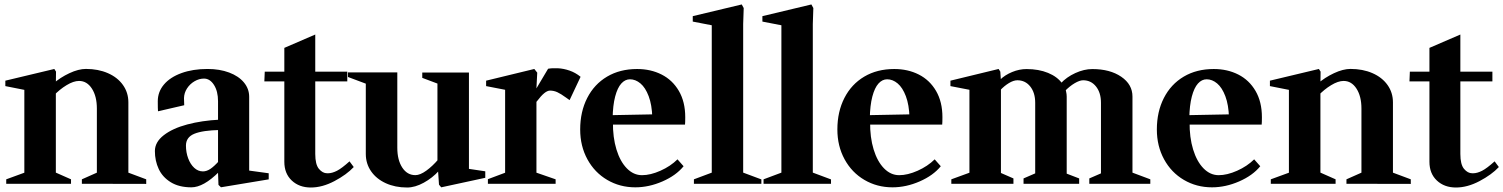

<svg xmlns="http://www.w3.org/2000/svg" viewBox="-20 -826 6757 863"><path d="M8 -20 102.2 -54.4 89.4 -37.4V-434.2L108 -418.4L4 -439V-463.4L224.2 -516L231.8 -504L231 -445.4L218.4 -449.4Q250.8 -477.8 291.9 -497Q333 -516.2 366.2 -516.2Q421.4 -516.2 464.9 -497.2Q508.4 -478.2 532.7 -443.9Q557 -409.6 557 -366V-36.8L547.2 -53.6L637.2 -20V0.6L348 0V-20L430 -56.4L415.4 -35V-338Q415.4 -393.2 393.1 -427.7Q370.8 -462.2 335.2 -462.2Q310.6 -462.2 279.1 -443.1Q247.6 -424 220.2 -395L231 -422.6V-35L218.2 -55.8L299.2 -20V0H8Z M676.2 -147Q676.2 -187.2 715.9 -218.1Q755.6 -249 821.6 -266.6Q887.6 -284.2 967.6 -288.2L960 -279.8V-371Q960 -415.8 941.8 -444.3Q923.6 -472.8 896.8 -472.8Q875 -472.8 854.3 -460.7Q833.6 -448.6 820.6 -428.5Q807.6 -408.4 807 -385Q807.4 -366.4 808 -353L690.2 -325.8Q689.2 -336.6 689.2 -371Q689.2 -413.4 717 -446.2Q744.8 -479 795.7 -497.5Q846.6 -516 913 -516Q967.2 -516 1009.9 -500Q1052.6 -484 1076.3 -455.5Q1100 -427 1100 -391V-51.2L1091.6 -60.4L1187.8 -47.2V-19.8L973.2 15.8L962 5L959.6 -58L964.6 -53.8Q894.8 16 840.2 16Q784.8 16 747.7 -6.8Q710.6 -29.6 693.4 -66.4Q676.2 -103.2 676.2 -147ZM965.2 -103.4 960 -89.4V-255.6L969.6 -241.8Q891 -240.2 853.4 -224.7Q815.8 -209.2 815.8 -171.6Q815.8 -141.2 825.7 -114.5Q835.6 -87.8 852.9 -71.7Q870.2 -55.6 892.2 -55.6Q908.6 -55.6 925.4 -66.7Q942.2 -77.8 965.2 -103.4Z M1258 -99V-468.6L1266.8 -460.2H1168.2L1170 -503.8H1266.8L1258 -495.4V-610.8L1397 -670.8V-495.4L1388.6 -503.8H1541V-460.2H1388.6L1397 -468.6V-134Q1397 -86.8 1413.5 -67Q1430 -47.2 1450.2 -47.2H1455.2Q1473 -47.4 1494.6 -58.4Q1516.2 -69.4 1551 -100.8L1570 -75.2Q1538 -41 1483.4 -12.1Q1428.8 16.8 1377.2 16.8Q1324.8 16.8 1291.4 -14.6Q1258 -46 1258 -99Z M1624.2 -134V-458.4L1632.2 -447L1544 -480V-500.6H1765.8V-162Q1765.8 -107 1788 -72.9Q1810.2 -38.8 1847 -38.8Q1868.2 -38.8 1896.1 -58.9Q1924 -79 1950.4 -110L1946.2 -97V-458.4L1954.2 -447.4L1878 -476V-500H2087.8V-59L2079.4 -68.2L2161.2 -56V-26.8L1963.2 16L1953.2 4L1948.6 -63.4L1953.2 -58.8Q1924 -26.4 1884.8 -4.8Q1845.6 16.8 1810 16.8Q1756.2 16.8 1714 -2.5Q1671.8 -21.8 1648 -56.1Q1624.2 -90.4 1624.2 -134Z M2173 -20.6 2258.4 -52.6 2250.4 -41.6V-430.6L2258.8 -420.8L2165 -439V-463.4L2381.6 -516L2394.8 -499.4L2390.6 -418.6L2385.8 -419.8L2443.6 -517Q2462 -520.4 2487.5 -519.2Q2513 -518 2539.8 -508.8Q2566.6 -499.6 2589.6 -480.8L2540.2 -376L2523.8 -387.6Q2500.8 -404.4 2485 -411.6Q2469.2 -418.8 2452.4 -418.8Q2440.6 -418.8 2426.2 -407.1Q2411.8 -395.4 2393 -370.4Q2386.6 -363.8 2377.8 -353.2L2391.2 -375.4V-41.6L2383.2 -52.6L2477.4 -20V0H2173Z M2587.8 -244Q2587.8 -323.8 2619.4 -385.6Q2651 -447.4 2708.7 -481.6Q2766.4 -515.8 2843.6 -515.8Q2904.8 -515.8 2953.8 -491Q3002.8 -466.2 3031.4 -417.2Q3060 -368.2 3060 -299.2Q3060 -276 3059 -266H2720.6L2735 -277.8Q2734.2 -208.4 2750.8 -154.2Q2767.4 -100 2797.5 -69.3Q2827.6 -38.6 2865.6 -38.6Q2903.6 -38.6 2948.6 -58.6Q2993.6 -78.6 3025.2 -109.8L3052.6 -78.8Q3018.8 -37.2 2957.8 -10.6Q2896.8 16 2835.6 16Q2766.2 16 2709.4 -17.3Q2652.6 -50.6 2620.2 -110.1Q2587.8 -169.6 2587.8 -244ZM2719.2 -308.2 2926.8 -312.2 2912 -297.6Q2910.4 -354.6 2895.7 -393.5Q2881 -432.4 2858.7 -451Q2836.4 -469.6 2811.6 -469.6Q2789.8 -469.6 2772.6 -450.6Q2755.4 -431.6 2745 -392.1Q2734.6 -352.6 2733.6 -294Z M3099 -20 3187.2 -53 3179.2 -41.6V-720.6L3187.6 -710.8L3093.8 -729V-753.4L3314 -806L3322.8 -789.8L3320.4 -718V-41.6L3312.8 -53L3402.2 -19.6V0H3099Z M3412 -20 3500.2 -53 3492.2 -41.6V-720.6L3500.6 -710.8L3406.8 -729V-753.4L3627 -806L3635.8 -789.8L3633.4 -718V-41.6L3625.8 -53L3715.2 -19.6V0H3412Z M3743.8 -244Q3743.8 -323.8 3775.4 -385.6Q3807 -447.4 3864.7 -481.6Q3922.4 -515.8 3999.6 -515.8Q4060.8 -515.8 4109.8 -491Q4158.8 -466.2 4187.4 -417.2Q4216 -368.2 4216 -299.2Q4216 -276 4215 -266H3876.6L3891 -277.8Q3890.2 -208.4 3906.8 -154.2Q3923.4 -100 3953.5 -69.3Q3983.6 -38.6 4021.6 -38.6Q4059.6 -38.6 4104.6 -58.6Q4149.6 -78.6 4181.2 -109.8L4208.6 -78.8Q4174.8 -37.2 4113.8 -10.6Q4052.8 16 3991.6 16Q3922.2 16 3865.4 -17.3Q3808.6 -50.6 3776.2 -110.1Q3743.8 -169.6 3743.8 -244ZM3875.2 -308.2 4082.8 -312.2 4068 -297.6Q4066.4 -354.6 4051.7 -393.5Q4037 -432.4 4014.7 -451Q3992.4 -469.6 3967.6 -469.6Q3945.8 -469.6 3928.6 -450.6Q3911.4 -431.6 3901 -392.1Q3890.6 -352.6 3889.6 -294Z M4256 -20 4345.4 -52.6 4337.4 -41.6V-430.6L4345.8 -420.8L4252 -439V-463.4L4468.6 -516L4476.2 -504L4479 -462.8L4474.4 -467Q4496.6 -488.8 4529.1 -502.2Q4561.6 -515.6 4594 -515.6Q4648.8 -515.6 4690.7 -498.4Q4732.6 -481.2 4754.4 -450.8L4747 -450.4Q4773.8 -479.6 4813.3 -497.6Q4852.8 -515.6 4889.6 -515.6Q4969.2 -515.6 5019.7 -481.1Q5070.2 -446.6 5070.2 -392V-41.6L5062.2 -53L5150.4 -20V0H4876.2V-24L4936.6 -50.2L4928.6 -39.2V-364Q4928.6 -409.4 4906.3 -437.3Q4884 -465.2 4848.4 -465.2Q4832.8 -465.2 4810.1 -451.8Q4787.4 -438.4 4765 -415.2L4769.2 -426Q4770.8 -421.2 4772 -414Q4774.6 -402.4 4774.6 -392V-37.6L4766.6 -48.6L4830.6 -24V0H4580.6V-24L4641 -50.2L4633 -39.2V-364Q4633 -409.4 4610.7 -437.3Q4588.4 -465.2 4552.8 -465.2Q4535.8 -465.2 4514.9 -452.6Q4494 -440 4475 -419.6L4479 -431V-41L4471 -52L4535.2 -24V0H4256Z M5179.8 -244Q5179.8 -323.8 5211.4 -385.6Q5243 -447.4 5300.7 -481.6Q5358.4 -515.8 5435.6 -515.8Q5496.8 -515.8 5545.8 -491Q5594.8 -466.2 5623.4 -417.2Q5652 -368.2 5652 -299.2Q5652 -276 5651 -266H5312.6L5327 -277.8Q5326.2 -208.4 5342.8 -154.2Q5359.4 -100 5389.5 -69.3Q5419.6 -38.6 5457.6 -38.6Q5495.6 -38.6 5540.6 -58.6Q5585.6 -78.6 5617.2 -109.8L5644.6 -78.8Q5610.8 -37.2 5549.8 -10.6Q5488.8 16 5427.6 16Q5358.2 16 5301.4 -17.3Q5244.6 -50.6 5212.2 -110.1Q5179.8 -169.6 5179.8 -244ZM5311.2 -308.2 5518.8 -312.2 5504 -297.6Q5502.4 -354.6 5487.7 -393.5Q5473 -432.4 5450.7 -451Q5428.4 -469.6 5403.6 -469.6Q5381.8 -469.6 5364.6 -450.6Q5347.4 -431.6 5337 -392.1Q5326.6 -352.6 5325.6 -294Z M5692 -20 5786.2 -54.4 5773.4 -37.4V-434.2L5792 -418.4L5688 -439V-463.4L5908.2 -516L5915.8 -504L5915 -445.4L5902.4 -449.4Q5934.8 -477.8 5975.9 -497Q6017 -516.2 6050.2 -516.2Q6105.4 -516.2 6148.9 -497.2Q6192.4 -478.2 6216.7 -443.9Q6241 -409.6 6241 -366V-36.8L6231.2 -53.6L6321.2 -20V0.6L6032 0V-20L6114 -56.4L6099.4 -35V-338Q6099.4 -393.2 6077.1 -427.7Q6054.8 -462.2 6019.2 -462.2Q5994.6 -462.2 5963.1 -443.1Q5931.6 -424 5904.2 -395L5915 -422.6V-35L5902.2 -55.8L5983.2 -20V0H5692Z M6405 -99V-468.6L6413.8 -460.2H6315.2L6317 -503.8H6413.8L6405 -495.4V-610.8L6544 -670.8V-495.4L6535.6 -503.8H6688V-460.2H6535.6L6544 -468.6V-134Q6544 -86.8 6560.5 -67Q6577 -47.2 6597.2 -47.2H6602.2Q6620 -47.4 6641.6 -58.4Q6663.2 -69.4 6698 -100.8L6717 -75.2Q6685 -41 6630.4 -12.1Q6575.8 16.8 6524.2 16.8Q6471.8 16.8 6438.4 -14.6Q6405 -46 6405 -99Z"/></svg>

Font: Wittgenstein
Style: Regular
Weight: 400
Designer: Jörg Drees
Foundry: Jörg Drees
Version: Version 1.003;Glyphs 3.1.2 (3151)